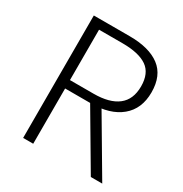

<svg xmlns="http://www.w3.org/2000/svg" viewBox="-169 -859 946 990"><g transform="rotate(30 304.0 -364.5)"><path d="M106 -729H319Q436 -729 499 -681.5Q562 -634 562 -534Q562 -436 497.5 -382.5Q433 -329 319 -329H166V0H106ZM500 -534Q500 -612 451.5 -645.5Q403 -679 306 -679H166V-379H306Q401 -379 450.5 -417.5Q500 -456 500 -534ZM305 -346 360 -368 577 0H509Z"/></g></svg>

Font: Merged Yaku Han JP Light
Style: Regular
Weight: 300
Designer: Ryoko NISHIZUKA 西塚涼子 (kana, bopomofo & ideographs); Paul D. Hunt (Latin, Greek & Cyrillic); Sandoll Communications 산돌커뮤니
Foundry: Adobe
Version: Version 2.004